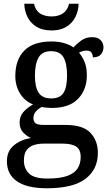

<svg xmlns="http://www.w3.org/2000/svg" viewBox="-20 -769 584 1028"><path d="M232 239Q124 239 70.5 201.5Q17 164 17 95Q17 39 55 8.5Q93 -22 145 -30Q123 -40 104 -60Q85 -80 85 -113Q85 -144 103 -166.5Q121 -189 157 -210Q113 -227 87.5 -268Q62 -309 62 -362Q62 -449 110 -498Q158 -547 257 -547Q294 -547 325.5 -537.5Q357 -528 373 -515Q389 -533 414 -551.5Q439 -570 473 -570Q504 -570 519 -554Q534 -538 534 -516Q534 -495 521 -478.5Q508 -462 477 -462Q477 -476 470 -487Q463 -498 444 -498Q431 -498 421.5 -495Q412 -492 403 -487Q421 -466 433 -437Q445 -408 445 -365Q445 -290 398.5 -240.5Q352 -191 257 -191Q245 -191 229 -192.5Q213 -194 203 -196Q185 -187 172 -172Q159 -157 159 -136Q159 -118 170.5 -109Q182 -100 218 -100H332Q424 -100 464 -58Q504 -16 504 50Q504 138 437.5 188.5Q371 239 232 239ZM254 -242Q302 -242 320.5 -272.5Q339 -303 339 -365Q339 -429 320 -462Q301 -495 253 -495Q206 -495 186.5 -461Q167 -427 167 -364Q167 -303 187 -272.5Q207 -242 254 -242ZM234 187Q302 187 341 172.5Q380 158 396 132Q412 106 412 72Q412 31 387.5 15.5Q363 0 316 0H213Q187 0 163 7Q139 14 123.5 33.5Q108 53 108 91Q108 133 135.5 160Q163 187 234 187ZM256 -606Q207 -606 175 -626Q143 -646 127 -678.5Q111 -711 110 -749H162Q170 -713 194.5 -697Q219 -681 256 -681Q292 -681 316.5 -697Q341 -713 350 -749H401Q400 -711 384 -678.5Q368 -646 336 -626Q304 -606 256 -606Z"/></svg>

Font: Noto Serif Lao Medium
Style: Regular
Weight: 500
Designer: Monotype Design Team
Foundry: Monotype Imaging Inc.
Version: Version 2.003; ttfautohint (v1.8.4.7-5d5b)